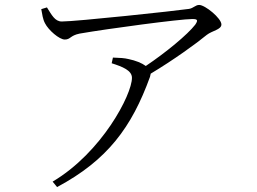

<svg xmlns="http://www.w3.org/2000/svg" viewBox="-20 -719 1040 777"><path d="M432 -463C476 -449 514 -434 514 -404C514 -336 392 -102 193 16L211 38C415 -71 513 -204 587 -408L590 -421C682 -476 776 -544 817 -578C839 -595 876 -599 876 -620C876 -645 810 -699 786 -699C771 -699 763 -686 745 -683C691 -675 288 -632 230 -632C202 -632 189 -659 170 -689L147 -682C151 -661 153 -642 162 -625C176 -597 220 -559 242 -559C266 -559 263 -575 302 -583C417 -603 709 -642 758 -642C779 -642 783 -638 770 -619C739 -579 652 -507 570 -452C554 -464 529 -474 500 -480C483 -484 467 -485 437 -486Z"/></svg>

Font: Noto Serif JP Light
Style: Regular
Weight: 300
Designer: Ryoko NISHIZUKA 西塚涼子 (kana & ideographs); Frank Grießhammer (Latin, Greek & Cyrillic); Wenlong ZHANG 张文龙 (bopomofo); San
Foundry: Adobe
Version: Version 2.001;hotconv 1.1.0;makeotfexe 2.6.0